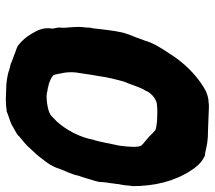

<svg xmlns="http://www.w3.org/2000/svg" viewBox="-59 -685 737 659"><g transform="rotate(90 309.5 -355.5)"><path d="M92 -409C84 -375 81 -336 77 -305L75 -297C74 -289 75 -282 74 -278C69 -248 77 -214 75 -198C73 -180 79 -174 78 -165C73 -135 85 -114 95 -97C106 -77 121 -61 135 -50H136V-49C148 -42 164 -39 170 -35H171L195 -26C198 -25 199 -23 203 -23L219 -19C236 -12 266 -8 291 -8L320 -7C334 -7 347 -8 362 -10H364L365 -11C376 -16 396 -21 410 -28H411V-29C423 -36 436 -42 446 -50V-51C463 -66 474 -72 492 -93C504 -106 516 -118 527 -134C540 -150 552 -167 559 -190C565 -208 578 -230 583 -256C585 -261 591 -280 594 -290C597 -304 606 -322 605 -339C605 -343 608 -364 609 -369V-371C611 -380 611 -386 612 -394C615 -407 617 -423 618 -439L619 -440C619 -518 602 -586 566 -641C556 -658 539 -678 522 -686C519 -688 515 -691 508 -691H506C475 -698 462 -701 426 -701L348 -704H341C335 -704 333 -703 333 -703C314 -703 294 -696 276 -684C234 -657 195 -619 162 -566C142 -536 126 -509 120 -486C111 -461 106 -447 98 -428ZM237 -302 241 -325C245 -355 252 -383 260 -412C270 -436 274 -451 286 -478L290 -484C297 -503 312 -517 330 -524C335 -526 360 -527 360 -527C385 -527 413 -526 427 -520L440 -508C448 -498 470 -482 479 -473C487 -462 484 -429 480 -397C473 -365 469 -340 461 -310L460 -309C451 -259 426 -215 398 -183C398 -183 374 -159 373 -160C362 -151 308 -142 292 -150H290C288 -150 287 -151 282 -151C281 -151 276 -154 270 -154C254 -159 237 -167 236 -176C234 -182 232 -199 230 -205C227 -223 227 -242 231 -262Z"/></g></svg>

Font: Vapor
Style: BdObl
Weight: 700
Foundry: Cannot Into Space Fonts
Version: Version 0.179